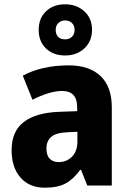

<svg xmlns="http://www.w3.org/2000/svg" viewBox="-20 -863 601 893"><path d="M300 -559Q395 -559 447.5 -509.5Q500 -460 500 -363V0H386L357 -73H353Q322 -30 285.5 -10Q249 10 188 10Q117 10 75.5 -37Q34 -84 34 -165Q34 -252 90.5 -295.5Q147 -339 256 -343L339 -346V-361Q339 -403 321 -421.5Q303 -440 270 -440Q239 -440 203.5 -429Q168 -418 131 -399L86 -511Q128 -534 182 -546.5Q236 -559 300 -559ZM295 -248Q242 -246 219 -227Q196 -208 196 -172Q196 -140 211.5 -124.5Q227 -109 253 -109Q290 -109 315 -134.5Q340 -160 340 -204V-250ZM283 -605Q228 -605 194 -637.5Q160 -670 160 -724Q160 -778 194 -810.5Q228 -843 283 -843Q336 -843 372 -810.5Q408 -778 408 -725Q408 -671 372.5 -638Q337 -605 283 -605ZM283 -680Q302 -680 314.5 -692Q327 -704 327 -724Q327 -744 314.5 -756Q302 -768 283 -768Q264 -768 251.5 -756Q239 -744 239 -724Q239 -704 250 -692Q261 -680 283 -680Z"/></svg>

Font: Noto Sans Hebrew SemiCondensed ExtraBold
Style: Regular
Weight: 800
Width: 4
Designer: Monotype Design Team
Foundry: Monotype Imaging Inc.
Version: Version 2.004; ttfautohint (v1.8.4.7-5d5b)